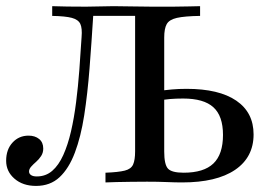

<svg xmlns="http://www.w3.org/2000/svg" viewBox="-28 -591 875 622"><path d="M88.7 11.3Q46 11.3 19 -12.1Q-8.1 -35.5 -8.1 -70.2Q-8.1 -106.5 12.5 -129Q33.1 -151.6 64.5 -151.6Q85.5 -151.6 98.8 -140.7Q112.1 -129.8 112.1 -109.7Q112.1 -96 105.2 -85.5Q98.4 -75 89.1 -66.9Q79.8 -58.9 73 -51.2Q66.1 -43.5 66.1 -35.5Q66.1 -28.2 72.6 -23.8Q79 -19.4 91.1 -19.4Q120.2 -19.4 141.1 -37.5Q162.1 -55.6 177 -88.7Q191.9 -121.8 202 -165.3Q212.1 -208.9 218.5 -259.7Q225 -310.5 229 -364.1Q233.1 -417.7 236.3 -471Q238.7 -499.2 232.3 -513.3Q225.8 -527.4 204.8 -533.1Q183.9 -538.7 141.1 -539.5V-571Q160.5 -570.2 190.7 -569.8Q221 -569.4 250.8 -569.4Q273.4 -569.4 294.8 -570.2Q316.1 -571 339.5 -571Q372.6 -571 400 -570.2Q427.4 -569.4 464.5 -569.4Q501.6 -569.4 531.9 -569.4Q562.1 -569.4 584.3 -570.2Q606.5 -571 620.2 -571V-539.5Q570.2 -538.7 545.2 -533.1Q520.2 -527.4 512.1 -512.9Q504 -498.4 504 -469.4V-100Q504 -58.1 516.1 -44.8Q528.2 -31.5 566.9 -31.5Q632.3 -31.5 663.3 -61.3Q694.4 -91.1 694.4 -154Q694.4 -215.3 663.3 -243.5Q632.3 -271.8 565.3 -271.8Q541.9 -271.8 523 -270.2Q504 -268.5 487.1 -266.1V-296.8Q506.5 -299.2 528.6 -301.2Q550.8 -303.2 576.6 -303.2Q681.5 -303.2 737.5 -264.9Q793.5 -226.6 793.5 -155.6Q793.5 -81.5 733.5 -40.7Q673.4 0 562.1 0Q539.5 0 511.7 -1.2Q483.9 -2.4 448.4 -2.4Q421.8 -2.4 396.4 -2Q371 -1.6 350 -1.2Q329 -0.8 313.7 0V-31.5Q355.6 -33.1 376.2 -38.3Q396.8 -43.5 403.2 -58.1Q409.7 -72.6 409.7 -100.8V-544.4L416.9 -539.5H264.5L274.2 -543.5Q268.5 -452.4 262.1 -369.8Q255.6 -287.1 244.8 -217.3Q233.9 -147.6 214.5 -96.4Q195.2 -45.2 164.9 -16.9Q134.7 11.3 88.7 11.3Z"/></svg>

Font: Playfair 12pt Medium
Style: Regular
Weight: 500
Designer: Claus Eggers Sørensen
Foundry: Claus Eggers Sørensen
Version: Version 2.000;gftools[0.9.28]